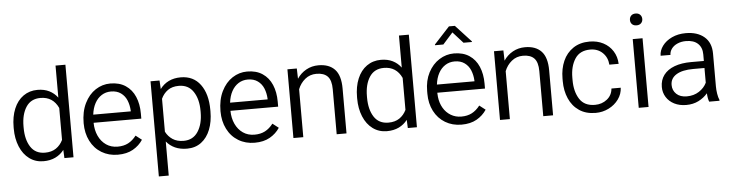

<svg xmlns="http://www.w3.org/2000/svg" viewBox="-52 -1002 5568 1462"><g transform="rotate(-5 2731.5 -271.0)"><path d="M246.8 -535.3Q297.5 -535.3 335.9 -516.3Q374.2 -497.3 400 -462.5V-707.5H475.5V0H406L403 -62.7Q376.5 -28 337.1 -9Q297.7 10 245.8 10Q184.8 10 138.2 -24.1Q91.7 -58.3 66.5 -119.3Q41.2 -180.3 41.2 -257V-268Q41.2 -348.3 66.5 -408.8Q91.7 -469.3 138.4 -502.3Q185 -535.3 246.8 -535.3ZM262.8 -53.8Q313.5 -53.8 347.2 -76.8Q381 -99.8 400 -139.3V-383.5Q359.2 -472 263.8 -472Q190.5 -472 153.6 -415.2Q116.8 -358.5 116.8 -268V-257Q116.8 -166.5 153.3 -110.1Q189.8 -53.8 262.8 -53.8Z M575 -251.7Q575 -339.2 606.6 -403.5Q638.3 -467.8 690.1 -501.5Q742 -535.3 802.8 -535.3Q872.5 -535.3 920 -503.6Q967.5 -472 991.5 -415.9Q1015.5 -359.7 1015.5 -286.7V-248.2H650.8Q651.5 -192.5 672.1 -147.8Q692.8 -103 730.4 -77.1Q768 -51.3 818 -51.3Q864.5 -51.3 898.6 -69.1Q932.8 -87 960.5 -123L1006.3 -87.5Q977.8 -44 930.4 -17Q883 10 814.3 10Q744.5 10 689.9 -23Q635.2 -56 605.1 -115.7Q575 -175.5 575 -251.7ZM653.5 -310.3H940.5V-316.3Q938.2 -359.2 923.6 -394.7Q909 -430.2 878.6 -452.2Q848.3 -474.2 802.8 -474.2Q763 -474.2 731.4 -454.2Q699.8 -434.2 679.6 -397.4Q659.5 -360.5 653.5 -310.3Z M1110.2 -525.3H1179L1182.8 -459.5Q1209.5 -496.3 1249.5 -515.8Q1289.5 -535.3 1341.5 -535.3Q1438 -535.3 1491.4 -463Q1544.8 -390.8 1544.8 -268V-257Q1544.8 -178.8 1521 -118.5Q1497.3 -58.3 1451.9 -24.1Q1406.5 10 1343.3 10Q1291.3 10 1251.9 -7.7Q1212.5 -25.5 1185.8 -58.5V202H1110.2ZM1321.2 -472Q1270.3 -472 1237 -448.2Q1203.8 -424.5 1185.8 -385V-133.3Q1204.8 -96 1238.5 -73.8Q1272.3 -51.5 1322.2 -51.5Q1394.5 -51.5 1432.2 -109.4Q1470 -167.3 1470 -257V-268Q1470 -357.7 1432.2 -414.9Q1394.5 -472 1321.2 -472Z M1621 -251.7Q1621 -339.2 1652.6 -403.5Q1684.3 -467.8 1736.1 -501.5Q1788 -535.3 1848.8 -535.3Q1918.5 -535.3 1966 -503.6Q2013.5 -472 2037.5 -415.9Q2061.5 -359.7 2061.5 -286.7V-248.2H1696.8Q1697.5 -192.5 1718.1 -147.8Q1738.8 -103 1776.4 -77.1Q1814 -51.3 1864 -51.3Q1910.5 -51.3 1944.6 -69.1Q1978.8 -87 2006.5 -123L2052.3 -87.5Q2023.8 -44 1976.4 -17Q1929 10 1860.3 10Q1790.5 10 1735.9 -23Q1681.2 -56 1651.1 -115.7Q1621 -175.5 1621 -251.7ZM1699.5 -310.3H1986.5V-316.3Q1984.2 -359.2 1969.6 -394.7Q1955 -430.2 1924.6 -452.2Q1894.3 -474.2 1848.8 -474.2Q1809 -474.2 1777.4 -454.2Q1745.8 -434.2 1725.6 -397.4Q1705.5 -360.5 1699.5 -310.3Z M2156.5 -525.3H2228.3L2230.5 -446.8Q2257.8 -488 2300.1 -511.6Q2342.5 -535.3 2394.3 -535.3Q2475.3 -535.3 2518.8 -489.3Q2562.3 -443.3 2562.3 -343.3V0H2487.2V-344Q2487.2 -412.7 2458.6 -442.4Q2430 -472 2373.5 -472Q2323 -472 2286.4 -441.9Q2249.8 -411.8 2232 -366.3V0H2156.5Z M2871.8 -535.3Q2922.5 -535.3 2960.9 -516.3Q2999.2 -497.3 3025 -462.5V-707.5H3100.5V0H3031L3028 -62.7Q3001.5 -28 2962.1 -9Q2922.7 10 2870.8 10Q2809.8 10 2763.2 -24.1Q2716.7 -58.3 2691.5 -119.3Q2666.2 -180.3 2666.2 -257V-268Q2666.2 -348.3 2691.5 -408.8Q2716.7 -469.3 2763.4 -502.3Q2810 -535.3 2871.8 -535.3ZM2887.8 -53.8Q2938.5 -53.8 2972.2 -76.8Q3006 -99.8 3025 -139.3V-383.5Q2984.2 -472 2888.8 -472Q2815.5 -472 2778.6 -415.2Q2741.8 -358.5 2741.8 -268V-257Q2741.8 -166.5 2778.3 -110.1Q2814.8 -53.8 2887.8 -53.8Z M3510 -610 3432.5 -695.7 3355.8 -610H3292V-615.5L3410.2 -743.8H3455.5L3574.3 -615V-610ZM3202 -246.5V-267.5Q3202 -347.5 3233.6 -408.4Q3265.3 -469.3 3317.5 -502.3Q3369.8 -535.3 3429.8 -535.3Q3499.5 -535.3 3547 -503.6Q3594.5 -472 3618.5 -415.9Q3642.5 -359.7 3642.5 -286.7V-248.2H3277.8Q3277.8 -232 3280 -215.7Q3285.3 -169 3306.9 -131.8Q3328.5 -94.5 3364.4 -72.9Q3400.3 -51.3 3445 -51.3Q3491.5 -51.3 3525.6 -69.1Q3559.8 -87 3587.5 -123L3633.3 -87.5Q3604.8 -44 3557.4 -17Q3510 10 3441.3 10Q3371.5 10 3316.9 -22.7Q3262.3 -55.5 3232.1 -114.1Q3202 -172.7 3202 -246.5ZM3280.5 -310.3H3567.5V-316.3Q3565.2 -359.2 3550.6 -394.7Q3536 -430.2 3505.6 -452.2Q3475.3 -474.2 3429.8 -474.2Q3390 -474.2 3358.4 -454.2Q3326.8 -434.2 3306.6 -397.4Q3286.5 -360.5 3280.5 -310.3Z M3735.5 -525.3H3807.3L3809.5 -446.8Q3836.8 -488 3879.1 -511.6Q3921.5 -535.3 3973.3 -535.3Q4054.3 -535.3 4097.8 -489.3Q4141.3 -443.3 4141.3 -343.3V0H4066.2V-344Q4066.2 -412.7 4037.6 -442.4Q4009 -472 3952.5 -472Q3902 -472 3865.4 -441.9Q3828.8 -411.8 3811 -366.3V0H3735.5Z M4601.7 -164.5H4672.8Q4670.8 -116.5 4642 -76.6Q4613.3 -36.8 4566.9 -13.4Q4520.5 10 4466.5 10Q4392.3 10 4340.9 -24.8Q4289.5 -59.5 4263.4 -119.3Q4237.2 -179 4237.2 -252.8V-272.8Q4237.2 -347.3 4263.4 -406.5Q4289.5 -465.8 4341.1 -500.5Q4392.8 -535.3 4466.3 -535.3Q4524.8 -535.3 4570.8 -511.4Q4616.8 -487.5 4643.8 -444.6Q4670.8 -401.7 4672.8 -347H4601.7Q4597.7 -403 4560.4 -438.6Q4523 -474.2 4466.3 -474.2Q4386.5 -474.2 4349.4 -416.7Q4312.3 -359.2 4312.3 -272.8V-252.8Q4312.3 -166.3 4349 -108.9Q4385.8 -51.5 4466.5 -51.5Q4519.8 -51.5 4558.6 -82.4Q4597.5 -113.3 4601.7 -164.5Z M4834.8 -717.5Q4856.3 -717.5 4869 -704.5Q4881.8 -691.5 4881.8 -671.5Q4881.8 -652.2 4869 -639.6Q4856.3 -627 4834.8 -627Q4812.3 -627 4799.9 -639.6Q4787.5 -652.2 4787.5 -671.5Q4787.5 -691.8 4799.9 -704.6Q4812.3 -717.5 4834.8 -717.5ZM4796 -525.3H4871V0H4796Z M5198 -475Q5161.8 -475 5132.8 -462.2Q5103.8 -449.5 5087.8 -427.5Q5071.8 -405.5 5071.8 -380.3L4996.5 -380.5Q4996.5 -419.8 5022.6 -455.5Q5048.8 -491.3 5095.6 -513.3Q5142.5 -535.3 5201.8 -535.3Q5290.3 -535.3 5342.9 -490.6Q5395.5 -446 5395.5 -361.7V-112.3Q5395.5 -84.8 5400.1 -55.3Q5404.8 -25.8 5413.3 -7V0H5334.5Q5324.7 -23.7 5322.5 -65Q5294 -31.5 5252.7 -10.7Q5211.5 10 5159 10Q5107.3 10 5067.9 -9.9Q5028.5 -29.8 5006.6 -64.8Q4984.8 -99.8 4984.8 -142.3Q4984.8 -195.8 5013.6 -234Q5042.5 -272.3 5096.1 -292.3Q5149.8 -312.3 5223 -312.3H5321V-362.7Q5321 -415 5289.2 -445Q5257.5 -475 5198 -475ZM5321 -146V-258.5H5234.8Q5151.5 -258.5 5105.9 -230.5Q5060.3 -202.5 5060.3 -151.5Q5060.3 -109.8 5089.1 -82.4Q5118 -55 5168.8 -55Q5222.3 -55 5262.1 -80.8Q5302 -106.5 5321 -146Z"/></g></svg>

Font: FreesentationVF
Style: Regular
Weight: 400
Designer: glyphs from Roboto by Christian Robertson / Hangul glyphs from Noto Sans CJK(Source Han Sans) by Jang Soo-young and Kang
Foundry: PT&
Version: Version 2.001;Glyphs 3.3.1 (3343)